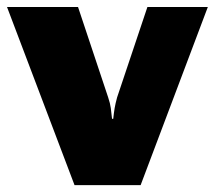

<svg xmlns="http://www.w3.org/2000/svg" viewBox="-35 -537 623 557"><path d="M-14.6 -516.6 181.2 0H373L567.9 -516.6H392.6L304.7 -254.4Q299.8 -236.3 297.6 -223.4Q295.4 -210.4 293.5 -192.4H290Q288.1 -210.4 286.4 -223.6Q284.7 -236.8 278.8 -254.4L191.4 -516.6Z"/></svg>

Font: Roboto Flex
Style: Optical Size 14.0 Weight 1000 Grade 0.00 Width 100 Slant 0.00 Parametric Thick Stroke 96 Parametric Thin Stroke 79 Parametric Counter Width 468 Parametric Uppercase Height 712 Parametric Lowercase Height 514 Parametric Ascender Height 750 Parametric Descender Depth -203.00 Parametric Figure Height 738
Weight: 1000
Designer: Berlow after Robertson
Foundry: Google
Version: Version 3.000